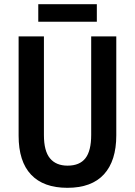

<svg xmlns="http://www.w3.org/2000/svg" viewBox="-20 -888 645 918"><path d="M536 -241Q536 -119 477 -54.5Q418 10 302 10Q188 10 128.5 -53Q69 -116 69 -239V-714H190V-242Q190 -166 219 -131Q248 -96 303 -96Q361 -96 388.5 -131.5Q416 -167 416 -243V-714H536ZM443 -868V-784H163V-868Z"/></svg>

Font: Noto Sans Georgian Condensed SemiBold
Style: Regular
Weight: 600
Width: 3
Designer: Monotype Design Team, Akaki Razmadze
Foundry: Google LLC
Version: Version 2.005; ttfautohint (v1.8.4.7-5d5b)